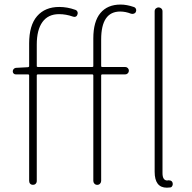

<svg xmlns="http://www.w3.org/2000/svg" viewBox="-20 -827 860 859"><path d="M392.6 -527.3Q397.5 -527.3 397.5 -531.2V-655.3Q397.5 -730.5 429.2 -768.6Q460.9 -806.6 519.5 -806.6Q546.9 -806.6 578.1 -795.9Q585 -793.9 587.9 -787.6Q590.8 -781.2 587.9 -774.4Q585.9 -768.6 579.6 -766.1Q573.2 -763.7 566.4 -765.6Q542 -775.4 517.6 -775.4Q432.6 -775.4 432.6 -650.4V-531.2Q432.6 -527.3 437.5 -527.3H540Q546.9 -527.3 551.8 -522.5Q556.6 -517.6 556.6 -510.7Q556.6 -503.9 551.8 -499Q546.9 -494.1 540 -494.1H437.5Q432.6 -494.1 432.6 -489.3V-17.6Q432.6 -10.7 427.7 -5.4Q422.9 0 415 0Q407.2 0 402.3 -5.4Q397.5 -10.7 397.5 -17.6V-489.3Q397.5 -494.1 392.6 -494.1H149.4Q144.5 -494.1 144.5 -489.3V-17.6Q144.5 -9.8 139.6 -4.9Q134.8 0 127.4 0Q120.1 0 115.2 -4.9Q110.4 -9.8 110.4 -17.6V-489.3Q110.4 -494.1 105.5 -494.1H50.8Q44.9 -494.1 41 -498Q37.1 -502 37.1 -507.8Q37.1 -513.7 41 -518.1Q44.9 -522.5 50.8 -523.4L105.5 -526.4Q110.4 -527.3 110.4 -531.2V-632.8Q110.4 -713.9 146 -754.9Q181.6 -795.9 245.1 -795.9Q281.2 -795.9 316.4 -783.2Q323.2 -781.2 326.2 -774.9Q329.1 -768.6 326.2 -761.7Q324.2 -754.9 318.4 -752.4Q312.5 -750 305.7 -752.9Q275.4 -763.7 244.1 -763.7Q195.3 -763.7 169.9 -728.5Q144.5 -693.4 144.5 -627.9V-531.2Q144.5 -527.3 149.4 -527.3ZM733.4 -20.5Q752.9 -20.5 752.9 -2.9Q752.9 2 750 5.9Q747.1 11.7 740.2 11.7Q734.4 12.7 726.6 12.7Q671.9 12.7 671.9 -58.6V-776.4Q671.9 -784.2 677.2 -789.1Q682.6 -793.9 689.5 -793.9Q696.3 -793.9 701.7 -789.1Q707 -784.2 707 -776.4V-52.7Q707 -19.5 728.5 -19.5Q731.4 -19.5 733.4 -20.5Z"/></svg>

Font: Gen Jyuu Gothic ExtraLight
Style: Regular
Weight: 100
Designer: [Source Han Sans]
Ryoko NISHIZUKA  (kana & ideographs); Paul D. Hunt (Latin, Greek & Cyrillic); Wenlong ZHANG  (bopomofo
Version: Version 1.002.20150607